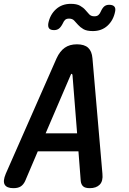

<svg xmlns="http://www.w3.org/2000/svg" viewBox="-51 -971 671 1001"><path d="M370 -27 358 -182H146L80 -27Q71 -8 57 1Q43 10 19 10Q-16 10 -26.5 -8.5Q-37 -27 -21 -65L244 -667Q261 -704 286.5 -722Q312 -740 350 -740Q389 -740 408.5 -722Q428 -704 431 -667L483 -65Q487 -27 469 -8.5Q451 10 417 10Q393 10 382.5 0.5Q372 -9 370 -27ZM351 -276 327 -579Q326 -586 322.5 -586Q319 -586 317 -579L187 -276ZM277 -850Q267 -830 256.5 -822Q246 -814 231 -814Q212 -814 205 -823Q198 -832 201 -850Q210 -895 241 -923Q272 -951 318 -951Q349 -951 366.5 -941Q384 -931 394.5 -918.5Q405 -906 414.5 -896Q424 -886 441 -886Q455 -886 462.5 -893Q470 -900 474 -910Q483 -930 493 -938Q503 -946 518 -946Q537 -946 545 -937Q553 -928 549 -910Q540 -865 509.5 -837Q479 -809 433 -809Q401 -809 384 -819Q367 -829 356 -841.5Q345 -854 335.5 -864Q326 -874 309 -874Q295 -874 288 -867Q281 -860 277 -850Z"/></svg>

Font: Maple Mono NL SemiBold
Style: Italic
Weight: 600
Italic angle: -10°
Monospace: yes
Designer: subframe7536
Version: Version 7.000